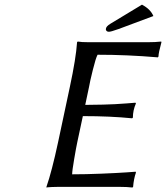

<svg xmlns="http://www.w3.org/2000/svg" viewBox="-20 -837 743 860"><path d="M326.2 -200.2Q321.3 -177.7 312.3 -124.8Q303.2 -71.8 303.2 -56.2Q362.8 -56.2 433.8 -59.1Q504.9 -62 546.4 -64.9L587.9 -67.9L588.9 -64Q579.1 -36.1 576.2 0L573.2 2.9Q548.8 0 514.2 0H241.2Q225.6 0 212.4 0.7Q199.2 1.5 193.4 2L188 2.9V0Q211.9 -68.4 240.2 -200.2L293 -448.2Q320.3 -575.7 325.2 -647.9L328.1 -650.9Q343.8 -647.9 377.9 -647.9H641.1Q676.8 -647.9 702.1 -650.9L703.1 -647.9Q689.9 -599.6 689.9 -584L687 -580.1Q550.3 -591.8 417 -591.8Q408.7 -576.2 395.8 -523.9Q382.8 -471.7 378.9 -448.2L361.8 -367.2Q403.3 -367.2 441.2 -368.4Q479 -369.6 495.1 -370.4Q511.2 -371.1 546.9 -373.8Q582.5 -376.5 586.9 -377L588.9 -374Q575.2 -342.8 575.2 -310.1L571.8 -307.1Q474.6 -316.9 351.1 -316.9ZM617.2 -816.9 616.2 -815.9Q654.3 -795.9 667 -765.1L511.2 -707Q474.6 -693.8 466.8 -694.8Q460.9 -694.8 457.5 -698.2Q454.1 -701.7 454.1 -706.1Q454.1 -718.8 475.1 -731Z"/></svg>

Font: Linear Smooth
Style: Italic
Weight: 400
Designer: Philipp H. Poll, Flanker
Foundry: Philipp H. Poll, reworked by Flanker
Version: Version 1.061 | FøM Fix